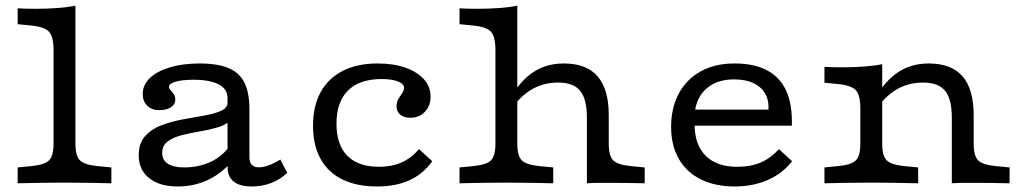

<svg xmlns="http://www.w3.org/2000/svg" viewBox="-20 -653 3659 684"><path d="M209.8 -2.4Q157.2 -2.4 118.5 -1.6Q79.8 -0.8 42.9 0V-56.5L90.3 -61.1Q139.1 -65.8 154.9 -81.8Q170.8 -97.7 170.8 -141.5V-206.7H248.7V-141.5Q248.7 -97.7 264.6 -81.8Q280.5 -65.8 329.2 -61.1L376.7 -56.5V0Q339.8 -0.8 301 -1.6Q262.3 -2.4 209.8 -2.4ZM170.8 -206.7V-473.7Q170.8 -522.3 154.9 -539.8Q139.1 -557.4 90.3 -562.2L42.9 -566.8V-623.3Q54.7 -622.5 71.6 -622.1Q88.5 -621.7 109.6 -621.7Q148.8 -621.7 185.4 -624.5Q222 -627.3 248.7 -632.9V-623.3V-206.7Z M790.6 -206.7V-303.5Q790.6 -335.8 759.3 -352.3Q728.1 -368.9 668.9 -368.9Q630.4 -368.9 606.2 -362.1Q582 -355.3 582 -343.9Q582 -338.1 587.7 -331.9Q593.3 -325.7 598.9 -317.6Q604.5 -309.5 604.5 -297.5Q604.5 -281.1 588.8 -270.8Q573 -260.6 547.4 -260.6Q520.8 -260.6 504.6 -276.4Q488.5 -292.3 488.5 -317.7Q488.5 -350.9 514 -375.1Q539.5 -399.4 585.4 -413.1Q631.3 -426.9 692.3 -426.9Q786.9 -426.9 827.7 -389.6Q868.5 -352.4 868.5 -266.5V-206.7ZM612.7 11.3Q548.3 11.3 511.3 -18.4Q474.2 -48.1 474.2 -99.6Q474.2 -142.9 497.1 -168.2Q519.9 -193.5 555.9 -207Q591.9 -220.4 632.4 -227.9Q672.8 -235.3 708.9 -241.6Q745 -247.9 768.2 -258.6Q791.4 -269.3 791.4 -290.3L800.5 -223.9Q783.8 -207.6 754.4 -199Q725 -190.3 691 -184.6Q657 -178.9 626.9 -171.3Q596.8 -163.6 577.3 -149Q557.8 -134.4 557.8 -107.5Q557.8 -82.9 577.9 -69.8Q597.9 -56.6 636.3 -56.6Q687.8 -56.6 730.5 -76.4Q773.1 -96.2 801 -136.4L802.1 -73.4Q763.5 -30.9 716 -9.8Q668.4 11.3 612.7 11.3ZM868.5 -94.4Q868.5 -75.1 876.8 -66Q885 -56.9 902.5 -56.9Q918.4 -56.9 938 -64.3Q957.5 -71.6 978.6 -84.8L1003.3 -37.2Q978.3 -13.4 946.1 -1Q914 11.3 877.2 11.3Q834.3 11.3 812.4 -6.2Q790.6 -23.7 790.6 -58.6V-206.7H868.5Z M1323.1 11.3Q1250.6 11.3 1199.6 -13.8Q1148.7 -38.9 1121.9 -87.3Q1095.1 -135.7 1095.1 -204.9Q1095.1 -275.7 1122.4 -325Q1149.6 -374.3 1201.2 -400.6Q1252.8 -426.9 1325.7 -426.9Q1382.2 -426.9 1424.3 -411.9Q1466.3 -397 1490.1 -370.7Q1513.9 -344.4 1513.9 -308.8Q1513.9 -276.1 1493.7 -254.8Q1473.4 -233.5 1442.1 -233.5Q1419 -233.5 1405.8 -244.6Q1392.6 -255.6 1392.6 -274.3Q1392.6 -289 1399.3 -300.5Q1406.1 -311.9 1412.9 -321.7Q1419.6 -331.6 1419.6 -339.9Q1419.6 -354.2 1397.9 -362.8Q1376.1 -371.4 1339.4 -371.4Q1260.9 -371.4 1219.8 -330.6Q1178.7 -289.9 1178.7 -212.3Q1178.7 -137.2 1217.4 -98Q1256.1 -58.8 1330.8 -58.8Q1375.5 -58.8 1410.3 -74.1Q1445.1 -89.5 1473 -121.7L1519.8 -78.6Q1487.4 -33.3 1438.9 -11Q1390.4 11.3 1323.1 11.3Z M1784 -2.4Q1731.4 -2.4 1692.7 -1.6Q1654 -0.8 1617.1 0V-56.5L1664.5 -61.1Q1713.3 -65.8 1729.1 -81.8Q1745 -97.7 1745 -141.5V-206.7H1822.9V-141.5Q1822.9 -97.7 1838.8 -81.8Q1854.7 -65.8 1903.4 -61.1L1950.9 -56.5V0Q1913.9 -0.8 1875.2 -1.6Q1836.5 -2.4 1784 -2.4ZM2070.8 -206.7V-234.8Q2070.8 -300.1 2046.8 -329.5Q2022.8 -358.9 1968.5 -358.9Q1911.6 -358.9 1866.5 -329.6Q1821.5 -300.2 1789 -242.9L1789.3 -286Q1823.5 -355.3 1872.7 -391.1Q1921.9 -426.9 1988.4 -426.9Q2069.2 -426.9 2109 -381.1Q2148.7 -335.3 2148.7 -242.6V-206.7ZM2070.8 0V-206.7H2148.7V-141.5Q2148.7 -97.7 2164.6 -81.8Q2180.5 -65.8 2229.2 -61.1L2276.7 -56.5V0Q2249 -0.8 2213.9 -1.2Q2178.9 -1.6 2156.4 -1.6Q2133.9 -1.6 2113.7 -1.6Q2093.4 -1.6 2070.8 0ZM1745 -206.7V-473.7Q1745 -522.3 1729.1 -539.8Q1713.3 -557.4 1664.5 -562.2L1617.1 -566.8V-623.3Q1628.9 -622.5 1645.8 -622.1Q1662.7 -621.7 1683.8 -621.7Q1723 -621.7 1759.6 -624.5Q1796.1 -627.3 1822.9 -632.9V-623.3V-206.7Z M2597.1 11.3Q2528.2 11.3 2477.2 -13.8Q2426.1 -38.9 2398.5 -86.6Q2370.9 -134.3 2370.9 -201.3Q2370.9 -269.1 2398.2 -319.8Q2425.4 -370.5 2476.2 -398.7Q2526.9 -426.9 2596.7 -426.9Q2667 -426.9 2713.2 -402.2Q2759.4 -377.5 2781.4 -328.4Q2803.3 -279.3 2800.9 -205.4H2419.9L2419 -262.6H2717.8Q2719.3 -297.2 2705.1 -320.9Q2690.9 -344.6 2663.1 -357.4Q2635.2 -370.2 2595.1 -370.2Q2534.5 -370.2 2497.5 -338.2Q2460.5 -306.1 2454.4 -248.5L2456.9 -245.8Q2456.1 -240.1 2455.3 -230.7Q2454.5 -221.4 2454.5 -211Q2454.5 -137.4 2493.9 -98.1Q2533.2 -58.8 2606.7 -58.8Q2653.9 -58.8 2689.3 -73.7Q2724.7 -88.7 2755 -121.7L2801.8 -78.6Q2767.8 -34.8 2715.1 -11.8Q2662.4 11.3 2597.1 11.3Z M3084 -2.4Q3031.4 -2.4 2992.7 -1.6Q2954 -0.8 2917.1 0V-56.5L2964.5 -61.1Q3013.3 -65.8 3029.1 -81.8Q3045 -97.7 3045 -141.5V-206.7H3122.9V-141.5Q3122.9 -97.7 3138.8 -81.8Q3154.7 -65.8 3203.4 -61.1L3250.9 -56.5V0Q3213.9 -0.8 3175.2 -1.6Q3136.5 -2.4 3084 -2.4ZM3045 -206.7V-265.3Q3045 -313.8 3029.1 -331.4Q3013.3 -349 2964.5 -353.7L2917.1 -358.4V-414.8Q2928.9 -414 2945.8 -413.6Q2962.7 -413.2 2983.8 -413.2Q3023 -413.2 3059.6 -416Q3096.1 -418.8 3122.9 -424.4V-414.8V-206.7ZM3370.8 -206.7V-234.8Q3370.8 -300.1 3346.8 -329.5Q3322.8 -358.9 3268.5 -358.9Q3211.6 -358.9 3166.5 -329.6Q3121.5 -300.2 3089 -242.9L3089.3 -286Q3123.5 -355.3 3172.7 -391.1Q3221.9 -426.9 3288.4 -426.9Q3369.2 -426.9 3409 -381.1Q3448.7 -335.3 3448.7 -242.6V-206.7ZM3370.8 0V-206.7H3448.7V-141.5Q3448.7 -97.7 3464.6 -81.8Q3480.5 -65.8 3529.2 -61.1L3576.7 -56.5V0Q3549 -0.8 3513.9 -1.2Q3478.9 -1.6 3456.4 -1.6Q3433.9 -1.6 3413.7 -1.6Q3393.4 -1.6 3370.8 0Z"/></svg>

Font: Playfair 5pt SemiExpanded Light
Style: Regular
Weight: 300
Width: 6
Designer: Claus Eggers Sørensen
Foundry: Claus Eggers Sørensen
Version: Version 2.203